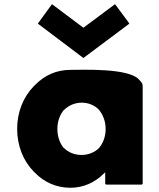

<svg xmlns="http://www.w3.org/2000/svg" viewBox="-20 -865 753 907"><path d="M282 -346H283C304 -367 334 -380 366 -380C397 -380 425 -369 447 -347C466 -324 479 -293 479 -256C479 -221 468 -190 448 -166C428 -146 398 -133 366 -133C332 -133 303 -145 282 -166H281C263 -188 251 -219 251 -256C251 -292 263 -323 282 -346ZM643 -482 635 -491C583 -544 372 -535 313 -535C246 -535 191 -509 147 -465L139 -457C90 -407 61 -335 61 -256C61 -177 90 -105 138 -56L145 -49C188 -5 245 22 313 22C376 22 430 -5 468 -43L477 -51V3L481 7H650L654 3V-458C654 -468 650 -475 643 -482ZM591 -754 526 -842 523 -845 374 -734 226 -845 223 -842 159 -754 162 -751 374 -591 588 -751Z"/></svg>

Font: Hussar Woodtype
Style: Bd
Weight: 900
Foundry: Cannot Into Space Fonts
Version: Version 1.07